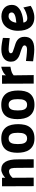

<svg xmlns="http://www.w3.org/2000/svg" viewBox="1211 -1762 563 3025"><g transform="rotate(-90 1492.5 -249.5)"><path d="M72 0 70 -499H204L205 -448Q212 -457 226.5 -468Q241 -479 258.5 -488.5Q276 -498 295.5 -504.5Q315 -511 333 -511Q376 -511 407 -493.5Q438 -476 457 -443Q476 -410 485 -364Q494 -318 494 -261L496 0H362L360 -261Q360 -286 359 -309Q358 -332 353 -350Q348 -368 337 -378.5Q326 -389 305 -389Q280 -389 253 -374Q226 -359 204 -333L206 0Z M824 -511Q889 -511 932.5 -489.5Q976 -468 1002 -432Q1028 -396 1038.5 -347.5Q1049 -299 1049 -245Q1049 -191 1038.5 -144Q1028 -97 1002 -62.5Q976 -28 932.5 -8Q889 12 824 12Q759 12 715.5 -10Q672 -32 646 -68.5Q620 -105 609 -154Q598 -203 598 -257Q598 -311 609 -357.5Q620 -404 646 -438Q672 -472 715.5 -491.5Q759 -511 824 -511ZM824 -104Q852 -104 869 -115.5Q886 -127 896 -146.5Q906 -166 909.5 -192.5Q913 -219 913 -250Q913 -281 909.5 -307.5Q906 -334 896 -353.5Q886 -373 869 -384Q852 -395 824 -395Q796 -395 778.5 -384Q761 -373 751.5 -353.5Q742 -334 738.5 -307.5Q735 -281 735 -250Q735 -219 738.5 -192.5Q742 -166 751.5 -146.5Q761 -127 778.5 -115.5Q796 -104 824 -104Z M1354 -511Q1419 -511 1462.5 -489.5Q1506 -468 1532 -432Q1558 -396 1568.5 -347.5Q1579 -299 1579 -245Q1579 -191 1568.5 -144Q1558 -97 1532 -62.5Q1506 -28 1462.5 -8Q1419 12 1354 12Q1289 12 1245.5 -10Q1202 -32 1176 -68.5Q1150 -105 1139 -154Q1128 -203 1128 -257Q1128 -311 1139 -357.5Q1150 -404 1176 -438Q1202 -472 1245.5 -491.5Q1289 -511 1354 -511ZM1354 -104Q1382 -104 1399 -115.5Q1416 -127 1426 -146.5Q1436 -166 1439.5 -192.5Q1443 -219 1443 -250Q1443 -281 1439.5 -307.5Q1436 -334 1426 -353.5Q1416 -373 1399 -384Q1382 -395 1354 -395Q1326 -395 1308.5 -384Q1291 -373 1281.5 -353.5Q1272 -334 1268.5 -307.5Q1265 -281 1265 -250Q1265 -219 1268.5 -192.5Q1272 -166 1281.5 -146.5Q1291 -127 1308.5 -115.5Q1326 -104 1354 -104Z M1686 -499H1820L1818 -439Q1827 -448 1838.5 -458.5Q1850 -469 1865.5 -478.5Q1881 -488 1902.5 -496.5Q1924 -505 1954 -511V-367Q1919 -361 1898 -355.5Q1877 -350 1863.5 -344.5Q1850 -339 1840 -332Q1830 -325 1818 -316L1822 0H1688Z M2405 -378Q2371 -382 2338 -386Q2310 -389 2280 -392Q2250 -395 2230 -395Q2200 -395 2183 -386Q2166 -377 2166 -363Q2166 -340 2188.5 -330Q2211 -320 2254 -307Q2287 -297 2317.5 -286.5Q2348 -276 2372 -258.5Q2396 -241 2410.5 -214Q2425 -187 2425 -145Q2425 -111 2415.5 -83Q2406 -55 2383 -34.5Q2360 -14 2322 -2.5Q2284 9 2227 9Q2204 9 2171.5 6.5Q2139 4 2110 0Q2076 -4 2039 -10L2044 -122Q2082 -117 2116 -113Q2145 -110 2176 -107.5Q2207 -105 2227 -105Q2259 -105 2274.5 -116.5Q2290 -128 2290 -144Q2290 -164 2264 -177.5Q2238 -191 2196 -204Q2172 -211 2143.5 -221Q2115 -231 2090.5 -248Q2066 -265 2049.5 -292Q2033 -319 2033 -361Q2033 -391 2044 -418Q2055 -445 2079 -465.5Q2103 -486 2140.5 -498Q2178 -510 2231 -510Q2251 -510 2276 -507.5Q2301 -505 2325.5 -501Q2350 -497 2372 -493Q2394 -489 2408 -485Z M2913 -48Q2902 -40 2884 -30Q2866 -20 2842 -11Q2818 -2 2789.5 4Q2761 10 2731 10Q2676 10 2636 -8.5Q2596 -27 2570.5 -60.5Q2545 -94 2532.5 -141Q2520 -188 2520 -246Q2520 -312 2538.5 -361.5Q2557 -411 2588 -444Q2619 -477 2660 -493Q2701 -509 2745 -509Q2789 -509 2823 -496.5Q2857 -484 2880.5 -462.5Q2904 -441 2916 -411Q2928 -381 2928 -345Q2928 -291 2898 -256.5Q2868 -222 2825 -202Q2782 -182 2734 -173Q2686 -164 2650 -163Q2650 -140 2667 -120.5Q2684 -101 2718 -101Q2737 -101 2761 -106.5Q2785 -112 2808.5 -121Q2832 -130 2853 -141Q2874 -152 2887 -163ZM2749 -396Q2732 -396 2715.5 -388.5Q2699 -381 2685 -366Q2671 -351 2661 -328Q2651 -305 2647 -274Q2673 -277 2701.5 -280.5Q2730 -284 2754 -292Q2778 -300 2793.5 -313Q2809 -326 2809 -348Q2809 -369 2794.5 -382.5Q2780 -396 2749 -396Z"/></g></svg>

Font: Panefresco 999wt
Style: Regular
Weight: 900
Version: Version 1.001